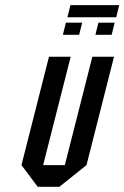

<svg xmlns="http://www.w3.org/2000/svg" viewBox="-20 -718 478 738"><path d="M168.3 -500H251.7L145.8 -83.3H229.2L335 -500H418.3L312.5 -83.3L208.3 0H125L62.5 -83.3ZM284.2 -584.2H221.7L233.3 -630.8H295.8ZM409.2 -584.2H346.7L358.3 -630.8H420.8ZM239.2 -651.7 250.8 -698.3H438.3L426.7 -651.7Z"/></svg>

Font: Yulong
Style: Italic
Weight: 400
Italic angle: -14.25°
Designer: GGBotNet
Foundry: f0n7.com
Version: 1.00